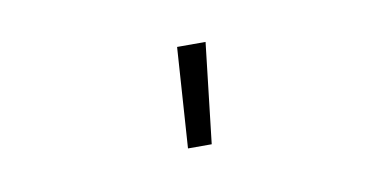

<svg xmlns="http://www.w3.org/2000/svg" viewBox="-32 -813 564 279"><g transform="rotate(-10 250.0 -674.0)"><path d="M228 -600 238 -748H280L263 -600Z"/></g></svg>

Font: Iosevka Term Curly Extralight
Style: Regular
Weight: 200
Designer: Belleve Invis
Foundry: Belleve Invis
Version: Version 32.3.0